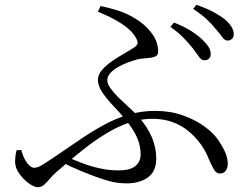

<svg xmlns="http://www.w3.org/2000/svg" viewBox="-20 -768 1040 800"><path d="M830 -517Q819 -517 809.5 -531Q800 -545 784 -566Q769 -585 746.5 -608.5Q724 -632 690 -656L705 -674Q746 -658 774.5 -640Q803 -622 822 -604Q840 -587 849 -572.5Q858 -558 858 -542Q858 -530 850 -523Q842 -516 830 -517ZM508 -4Q489 -4 469.5 -6.5Q450 -9 429.5 -15Q409 -21 386 -29Q353 -41 314 -57Q275 -73 231 -96L248 -118Q282 -104 319.5 -89.5Q357 -75 396 -66.5Q435 -58 473 -58Q522 -58 544 -76Q566 -94 566 -126Q566 -158 552.5 -191.5Q539 -225 505 -267Q483 -295 455.5 -323.5Q428 -352 408 -380.5Q388 -409 388 -435Q388 -457 405.5 -477Q423 -497 448 -514Q473 -531 497.5 -545Q522 -559 537 -569Q551 -578 553 -586.5Q555 -595 547 -609Q530 -641 487 -669Q444 -697 388 -719L399 -743Q437 -735 471.5 -724Q506 -713 538 -694Q581 -670 610 -632.5Q639 -595 639 -553Q639 -541 631.5 -535.5Q624 -530 611.5 -528Q599 -526 584 -525Q569 -524 554 -521Q539 -517 517.5 -509.5Q496 -502 475 -490.5Q454 -479 440.5 -464.5Q427 -450 427 -434Q427 -419 440.5 -400Q454 -381 474.5 -361Q495 -341 516.5 -321.5Q538 -302 554 -285Q595 -239 613 -195.5Q631 -152 631 -107Q631 -54 596.5 -29Q562 -4 508 -4ZM137 12Q122 12 99.5 -4.5Q77 -21 60 -45Q43 -69 43 -93Q43 -107 44.5 -118.5Q46 -130 49 -142L69 -143Q76 -113 91.5 -91Q107 -69 123 -69Q131 -69 140 -72.5Q149 -76 164.5 -86Q180 -96 207 -114Q260 -150 310.5 -184.5Q361 -219 411 -246.5Q461 -274 514.5 -290Q568 -306 626 -306Q689 -306 741.5 -287.5Q794 -269 833.5 -240Q873 -211 893 -179Q912 -150 920.5 -128Q929 -106 929 -85Q929 -69 921 -57Q913 -45 896 -45Q881 -45 871 -62.5Q861 -80 851 -103Q838 -137 816.5 -167Q795 -197 765.5 -221.5Q736 -246 698.5 -259.5Q661 -273 616 -273Q566 -273 518.5 -257Q471 -241 423 -212Q375 -183 324 -142.5Q273 -102 217 -53Q199 -37 186.5 -22Q174 -7 163 2.5Q152 12 137 12ZM928 -599Q916 -599 906 -613.5Q896 -628 879 -647Q863 -667 842 -687Q821 -707 785 -731L798 -748Q839 -734 868 -718.5Q897 -703 916 -688Q954 -656 954 -625Q954 -612 946 -605.5Q938 -599 928 -599Z"/></svg>

Font: Noto Serif JP
Style: Regular
Weight: 400
Designer: Ryoko NISHIZUKA  (kana & ideographs); Frank Grießhammer (Latin, Greek & Cyrillic); Wenlong ZHANG  (bopomofo); Sandoll Co
Foundry: Adobe
Version: Version 2.003-H1;hotconv 1.1.1;makeotfexe 2.6.0